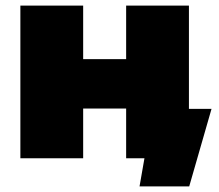

<svg xmlns="http://www.w3.org/2000/svg" viewBox="-20 -567 784 688"><path d="M53 0V-547H278V-355H432V-547H657V0H432V-178H278V0ZM480 101 506 -48 644 0H432V-177H738L658 101Z"/></svg>

Font: MOST Montserrat Black
Style: Regular
Weight: 900
Designer: Julieta Ulanovsky
Foundry: Julieta Ulanovsky
Version: Version 8.000;March 11, 2024;FontCreator 15.0.0.2926 64-bit